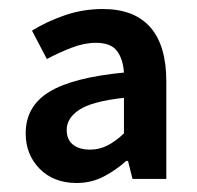

<svg xmlns="http://www.w3.org/2000/svg" viewBox="-20 -831 438 426"><path d="M150 -425Q99 -425 68 -456.5Q37 -488 37 -535Q37 -595 89 -627Q141 -659 255 -670Q253 -700 239.5 -718Q226 -736 193 -736Q167 -736 138.5 -725Q110 -714 84 -700L51 -763Q83 -783 123.5 -797Q164 -811 208 -811Q278 -811 313.5 -770.5Q349 -730 349 -651V-434H274L264 -474H260Q238 -454 210.5 -439.5Q183 -425 150 -425ZM180 -499Q200 -499 218 -508Q236 -517 255 -535V-614Q184 -606 156 -587.5Q128 -569 128 -543Q128 -521 142 -510Q156 -499 180 -499Z"/></svg>

Font: Noto Sans JP SemiBold
Style: Regular
Weight: 600
Designer: Ryoko NISHIZUKA  (kana, bopomofo & ideographs); Paul D. Hunt (Latin, Greek & Cyrillic); Sandoll Communications , Soo-you
Foundry: Adobe
Version: Version 2.004-H2;hotconv 1.0.118;makeotfexe 2.5.65603